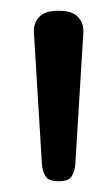

<svg xmlns="http://www.w3.org/2000/svg" viewBox="-20 -1115 209 357"><path d="M89 -778Q70 -778 64.5 -787.5Q59 -797 58 -809L43 -1055Q42 -1071 52.5 -1083Q63 -1095 89 -1095Q115 -1095 125.5 -1083Q136 -1071 135 -1055L120 -809Q119 -797 113.5 -787.5Q108 -778 89 -778Z"/></svg>

Font: Playwrite CL
Style: Regular
Weight: 400
Designer: Veronika Burian, José Scaglione
Foundry: TypeTogether
Version: Version 1.002